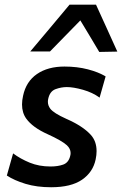

<svg xmlns="http://www.w3.org/2000/svg" viewBox="-20 -796 526 828"><path d="M200.5 11.5Q138.5 11.5 90 -3.2Q41.5 -18 9.5 -39L36.5 -134.5Q68 -111 108.2 -94.5Q148.5 -78 198 -78Q229.5 -78 252.5 -86.2Q275.5 -94.5 282.5 -122.5Q284.5 -129.5 284.5 -136Q284.5 -154.5 268.5 -169.5Q246.5 -189.5 186 -217Q121 -246 93.5 -284Q75 -309.5 75 -345.5Q75 -363 79.5 -383Q92.5 -444.5 139.5 -476.8Q186.5 -509 258 -509Q312.5 -509 358.8 -497Q405 -485 435.5 -466.5L409.5 -375Q379.5 -397 338 -408.8Q296.5 -420.5 268 -420.5Q244 -420.5 219.5 -411.5Q195 -402.5 188 -370Q186.5 -363.5 186.5 -357Q186.5 -341 197 -327Q211.5 -308 266 -283.5Q337 -252.5 371.5 -214.5Q396.5 -187 396.5 -144Q396.5 -127.5 392.5 -108.5Q381 -53.5 333.8 -21Q286.5 11.5 200.5 11.5ZM408 -572Q388 -606 367.5 -640Q347 -674 326.5 -708Q293.5 -674 261 -641Q228 -607.5 195.5 -574H110.5Q153.5 -625 195.5 -675Q237.5 -725 280 -776H394Q417 -725.5 440 -675Q463 -624 486 -573.5Z"/></svg>

Font: Heraclito Medium
Style: Italic
Weight: 500
Italic angle: -12°
Designer: Kostas Bartsokas (font) & Cristiano Sobral (main changes)
Foundry: Kostas Bartsokas (font) & Cristiano Sobral (main changes)
Version: Version 1.00;July 8, 2020;FontCreator 13.0.0.2655 64-bit